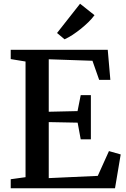

<svg xmlns="http://www.w3.org/2000/svg" viewBox="-20 -1010 678 1030"><path d="M117 -59.5V-680L37.5 -693V-743H558L572 -581.5H512L476 -684L241.5 -692V-410.5L396 -414L413 -499.5H467.5V-262.5H413L396.5 -352L241.5 -355V-54.5L504.5 -66.5L564.5 -199.5L627.5 -181.5L597 0H37.5V-48.5ZM326 -799.5 286 -833 409.5 -990 487 -928.5Q473.5 -910 454 -891Q434.5 -872 412.2 -854.2Q390 -836.5 368 -822.2Q346 -808 327 -799.5Z"/></svg>

Font: Merriweather 36pt SemiBold
Style: Regular
Weight: 600
Version: Version 2.100